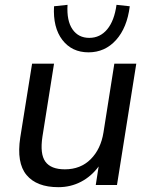

<svg xmlns="http://www.w3.org/2000/svg" viewBox="-20 -767 622 796"><path d="M222 9Q132 9 90 -41.5Q48 -92 64 -197L113 -503H204L156 -201Q145 -129 168 -97Q191 -65 249 -65Q314 -65 356 -107Q398 -149 409 -218L454 -503H545L465 0H377L389 -77Q359 -36 316 -13.5Q273 9 222 9ZM347 -550Q278 -550 238.5 -601.5Q199 -653 204 -741L260 -747Q256 -681 280.5 -645.5Q305 -610 350 -610Q395 -610 424.5 -645.5Q454 -681 463 -747L518 -741Q507 -652 461 -601Q415 -550 347 -550Z"/></svg>

Font: Mulish Medium
Style: Italic
Weight: 500
Italic angle: -9°
Designer: Vernon Adams
Foundry: Vernon Adams
Version: Version 3.603; ttfautohint (v1.8.3)